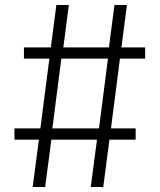

<svg xmlns="http://www.w3.org/2000/svg" viewBox="-20 -750 640 770"><path d="M111 0 136 -190H38V-235H142L178 -515H76V-560H184L206 -730H256L234 -560H417L439 -730H489L467 -560H562V-515H461L425 -235H524V-190H419L394 0H344L369 -190H186L161 0ZM190 -235H377L413 -515H226Z"/></svg>

Font: M PLUS Code Latin 60 Light
Style: Regular
Weight: 300
Width: 7
Monospace: yes
Designer: Coji Morishita
Foundry: UNDERFOREST DESIGN
Version: Version 1.005; ttfautohint (v1.8.3)